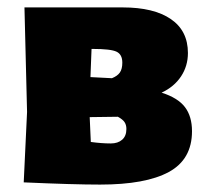

<svg xmlns="http://www.w3.org/2000/svg" viewBox="-20 -492 555 518"><path d="M498 -138Q498 -62 435.5 -28Q373 6 250 6Q178 6 44 0L53 -190L46 -472H311Q395 -472 441 -440.5Q487 -409 487 -349Q487 -314 468.5 -286Q450 -258 416 -242Q460 -228 479 -203Q498 -178 498 -138ZM227 -360 224 -284 282 -281Q297 -287 303.5 -296.5Q310 -306 310 -323Q310 -345 294.5 -352.5Q279 -360 230 -360ZM321 -144Q321 -155 316 -162.5Q311 -170 298 -177L222 -176L225 -109Q254 -105 279 -105Q298 -105 309.5 -115Q321 -125 321 -144Z"/></svg>

Font: Luna Sans Black
Style: Regular
Weight: 900
Designer: Juan Pablo del Peral
Foundry: Huerta Tipografica
Version: Version 2.001; ttfautohint (v1.5)